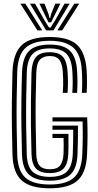

<svg xmlns="http://www.w3.org/2000/svg" viewBox="-20 -1009 531 1038"><path d="M249.2 9Q145.3 9 97.9 -32.9Q50.5 -74.8 47.4 -173Q45.2 -249.2 44.3 -322.2Q43.4 -395.3 44.3 -468.8Q45.1 -542.4 47.4 -619.8Q50.9 -720.4 97.2 -764.7Q143.5 -809 249 -809Q352.5 -809 397.5 -765.8Q442.5 -722.6 448.4 -626.9Q450.3 -594.2 450.3 -566.8Q450.3 -539.5 448.2 -506.8H422.5Q424.3 -533.3 424.3 -563.2Q424.3 -593.2 422.5 -626Q417.5 -715.6 375.7 -752Q333.9 -788.5 249 -788.5Q159.8 -788.5 117.9 -750.1Q76 -711.8 73.1 -619.6Q70.8 -541.3 70 -468.7Q69.2 -396.1 70.1 -323.9Q71 -251.7 73.1 -173.8Q75.7 -86.8 116.6 -49.2Q157.6 -11.5 249.2 -11.5Q339.8 -11.5 380.4 -49.4Q421.1 -87.2 424.8 -173.8Q426.1 -204.6 426.8 -233Q427.5 -261.4 427.4 -290.5Q427.4 -319.6 426.5 -352.4H263.6V-374.7H451.4Q453.4 -322.1 453.3 -276Q453.1 -229.8 450.6 -173Q446.2 -75.6 399.6 -33.3Q353 9 249.2 9ZM249.2 -32.1Q173.9 -32.1 137.6 -64.2Q101.4 -96.3 98.8 -175Q96.7 -245.1 95.8 -317.8Q94.9 -390.6 95.7 -466Q96.5 -541.3 99.1 -619Q102 -697.1 136.1 -732.5Q170.3 -767.9 249 -767.9Q323.8 -767.9 358 -734.8Q392.2 -701.7 396.9 -624.4Q398.8 -591.2 398.8 -565Q398.8 -538.8 396.7 -506.8H371Q372.9 -535.7 373 -562.4Q373.1 -589 371.2 -622.6Q367.1 -690.1 338.7 -718.7Q310.3 -747.2 249 -747.2Q183.8 -747.2 155.4 -716.3Q127.1 -685.5 124.8 -618.2Q122.5 -545 121.6 -473Q120.7 -401.1 121.5 -327.5Q122.3 -253.9 124.6 -175.4Q126.9 -107.7 157 -80.2Q187 -52.8 249.2 -52.8Q313.3 -52.8 341.9 -81.7Q370.4 -110.7 373.4 -176.2Q374.7 -206.3 375.3 -238.4Q376 -270.5 375.8 -307.8H263.6V-330.1H401.5Q401.7 -293.2 401.1 -251.3Q400.5 -209.4 399.1 -175.4Q395.8 -96.5 359.6 -64.3Q323.5 -32.1 249.2 -32.1ZM249.2 -73.3Q197.6 -73.3 174.8 -97.5Q152.1 -121.7 150.3 -176.2Q147.9 -260.8 147.1 -331.9Q146.4 -402.9 147.3 -471.5Q148.2 -540 150.3 -616.5Q152.1 -673.2 173.9 -699.9Q195.7 -726.7 249 -726.7Q297.6 -726.7 319.8 -702Q341.9 -677.3 345.4 -620.6Q347.4 -589.6 347.4 -563.5Q347.4 -537.5 345.2 -506.8H319.5Q321.2 -531.8 321.5 -549.5Q321.9 -567.2 321.3 -583.4Q320.7 -599.6 319.5 -619.8Q316.7 -663.5 301.4 -684.8Q286 -706.1 249 -706.1Q214.3 -706.1 196 -686.5Q177.7 -666.9 176.1 -615Q173.7 -540.9 172.9 -469.9Q172.1 -398.8 173.1 -326.6Q174 -254.3 176.1 -176.5Q177.2 -132.9 194 -113.4Q210.9 -93.9 249.2 -93.9Q289.6 -93.9 305.6 -115.2Q321.6 -136.6 323.5 -178.8Q324.4 -197.8 324.3 -221.3Q324.1 -244.8 323.5 -263.1H263.6V-285.4H350.1Q350.6 -238.7 350.2 -215.3Q349.8 -192 349.2 -177.8Q346.9 -122.7 323.9 -98Q300.9 -73.3 249.2 -73.3ZM90.1 -989.3H116.8L208.2 -844.8H182.3ZM142 -989.3H169.5L222.4 -896.1L244.7 -860.4H253.9L276.2 -896L329 -989.3H356.6L269.2 -844.8H229.3ZM193 -989.3H220.6L243.1 -931.2L247.1 -912.2H251.5L255.6 -931.2L278.8 -989.3H306.3L270.7 -917.2L256.7 -888.3H241.9L228.1 -917.2ZM381.7 -989.3H408.4L316.3 -844.8H290.3Z"/></svg>

Font: Big Shoulders Inline Text SC Thin
Style: Regular
Weight: 100
Designer: Patric King
Foundry: XO Type Co
Version: Version 2.002